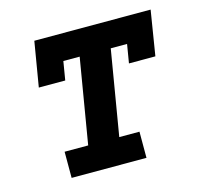

<svg xmlns="http://www.w3.org/2000/svg" viewBox="-83 -623 766 716"><g transform="rotate(-15 300.0 -265.0)"><path d="M109 0V-101H200L255 -429H192L180 -357H78L107 -530H556L528 -357H426L438 -429H375L320 -101H398V0Z"/></g></svg>

Font: Iosevka Curly Slab ExObl
Style: Bold
Weight: 700
Width: 7
Italic angle: -9°
Monospace: yes
Designer: Belleve Invis
Foundry: Belleve Invis
Version: Version 11.0.0; ttfautohint (v1.8.3)